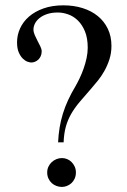

<svg xmlns="http://www.w3.org/2000/svg" viewBox="-20 -698 484 731"><path d="M269 -41.5Q269 -28.3 264.2 -17.8Q259.3 -7.3 251.7 -0.5Q244.1 6.3 234.6 10Q225.1 13.7 215.8 13.7Q205.1 13.7 195.1 10Q185.1 6.3 177.2 -0.7Q169.4 -7.8 164.6 -18.1Q159.7 -28.3 159.7 -41.5Q159.7 -53.2 164.3 -63.2Q168.9 -73.2 176.8 -80.6Q184.6 -87.9 194.6 -92Q204.6 -96.2 215.8 -96.2Q226.1 -96.2 235.6 -92.3Q245.1 -88.4 252.4 -81.1Q259.8 -73.7 264.4 -63.7Q269 -53.7 269 -41.5ZM404.3 -523.4Q404.3 -495.6 396.5 -471.7Q388.7 -447.8 377.2 -427.5Q365.7 -407.2 352.5 -390.9Q339.4 -374.5 328.1 -361.8Q302.2 -332.5 283 -309.6Q263.7 -286.6 250.7 -263.9Q237.8 -241.2 230.7 -215.8Q223.6 -190.4 222.2 -156.2H201.2Q202.6 -185.5 207 -212.4Q211.4 -239.3 219.5 -265.4Q227.5 -291.5 239.5 -317.4Q251.5 -343.3 267.6 -370.1Q274.9 -382.8 283.2 -400.1Q291.5 -417.5 298.3 -436.8Q305.2 -456.1 309.6 -476.6Q314 -497.1 314 -516.1Q314 -552.7 303.5 -578.4Q293 -604 276.4 -620.1Q259.8 -636.2 239.5 -643.3Q219.2 -650.4 200.2 -650.4Q176.8 -650.4 159.4 -644.5Q142.1 -638.7 130.4 -629.2Q118.7 -619.6 113 -608.2Q107.4 -596.7 107.4 -585.9Q107.4 -575.7 112.3 -564.5Q117.2 -553.2 123 -542.2Q128.9 -531.2 133.8 -521Q138.7 -510.7 138.7 -502.4Q138.7 -492.2 135 -484.1Q131.3 -476.1 125.5 -470.7Q119.6 -465.3 112.5 -462.6Q105.5 -460 99.1 -460Q93.8 -460 84.7 -463.1Q75.7 -466.3 66.9 -474.9Q58.1 -483.4 51.5 -498.3Q44.9 -513.2 44.9 -537.1Q44.9 -564.5 56.4 -589.8Q67.9 -615.2 90.3 -634.8Q112.8 -654.3 145.8 -666Q178.7 -677.7 221.2 -677.7Q260.7 -677.7 294.4 -667.2Q328.1 -656.7 352.5 -636.7Q377 -616.7 390.6 -588.1Q404.3 -559.6 404.3 -523.4Z"/></svg>

Font: Doulos SIL Phon
Style: Regular
Weight: 400
Designer: Walt Agee, Victor Gaultney, Peter Martin, Debbi Hosken, Becca Hirsbrunner
Foundry: SIL International
Version: Version 5.000